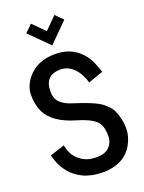

<svg xmlns="http://www.w3.org/2000/svg" viewBox="-179 -1058 867 1153"><g transform="rotate(-20 254.0 -481.0)"><path d="M367.2 -928.7 246.1 -807.6 124.5 -929.2 170.4 -974.1 245.1 -899.4 320.8 -975.1ZM11.7 -189.5 105.5 -220.2Q106 -220.2 107.4 -212.9Q108.9 -205.6 112.5 -193.6Q116.2 -181.6 122.8 -167.2Q129.4 -152.8 142.1 -138.4Q154.8 -124 171.9 -112.3Q210 -85.4 266.6 -85.4Q323.2 -85.4 349.9 -113.3Q376.5 -141.1 376.5 -179.4Q376.5 -217.8 368.7 -241.5Q360.8 -265.1 341.3 -282.7Q308.6 -312 228 -335.4Q85.9 -377 45.4 -463.9Q24.4 -509.3 24.4 -570.8Q24.4 -622.6 61 -671.9Q125 -753.4 242.7 -753.4Q335.9 -753.4 395.5 -697.3Q438 -657.7 459 -597.7L468.3 -571.8Q472.7 -560.1 474.1 -556.6L378.9 -522.9Q346.7 -625.5 278.3 -649.4Q261.2 -655.3 242.7 -655.3Q141.1 -655.3 141.1 -550.8Q141.1 -502.9 169.4 -477.5Q192.9 -455.6 231 -442.9L254.4 -435.1Q274.4 -428.2 276.4 -427.7L297.9 -420.4Q381.3 -391.1 410.6 -368.7Q453.6 -335.4 466.8 -307.6Q493.2 -250.5 493.2 -187Q493.2 -137.2 464.8 -85.9Q426.8 -17.1 344.2 4.4Q312.5 12.7 274.9 12.7Q237.3 12.7 204.3 5.9Q171.4 -1 147.5 -12.7Q123.5 -24.4 103.5 -39.6Q83.5 -54.7 69.8 -71.5Q56.2 -88.4 45.9 -105.2Q35.6 -122.1 29.5 -137.2Q23.4 -152.3 19.5 -164.1Q15.6 -175.8 13.9 -182.6Q12.2 -189.5 11.7 -189.5Z"/></g></svg>

Font: News Cycle
Style: Bold
Weight: 700
Version: Version 0.5.1